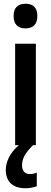

<svg xmlns="http://www.w3.org/2000/svg" viewBox="-20 -777 272 1028"><path d="M117 -757C72 -757 53 -732 53 -691C53 -649 74 -625 116 -625C158 -625 180 -648 180 -691C180 -732 161 -757 117 -757ZM98 109C98 74 112 45 157 0H172V-543H61V0H81C32 43 11 90 11 133C11 195 48 231 117 231C143 231 164 225 177 220V147C169 151 156 155 140 155C113 155 98 137 98 109Z"/></svg>

Font: Noto Sans Hebrew ExtraCondensed SemiBold
Style: Regular
Weight: 600
Width: 2
Designer: Ben Nathan
Foundry: Google LLC
Version: Version 3.001